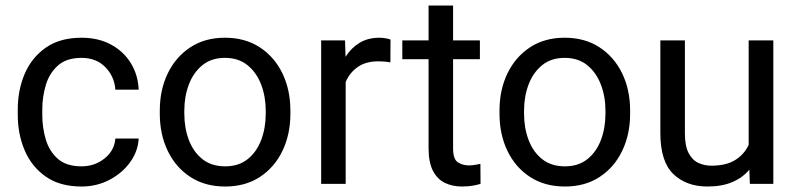

<svg xmlns="http://www.w3.org/2000/svg" viewBox="-20 -677 2936 707"><path d="M280.3 -64.5Q328.6 -64.5 365 -93.5Q401.4 -122.6 404.8 -167H490.7Q488.3 -120.1 459.2 -79.8Q430.2 -39.6 383.3 -14.9Q336.4 9.8 280.3 9.8Q200.7 9.8 148.7 -26.6Q96.7 -63 71 -123Q45.4 -183.1 45.4 -253.9V-274.4Q45.4 -345.2 71 -405.3Q96.7 -465.3 148.9 -501.7Q201.2 -538.1 280.3 -538.1Q342.3 -538.1 388.7 -512.9Q435.1 -487.8 461.7 -444.6Q488.3 -401.4 490.7 -346.7H404.8Q401.4 -395.5 367.9 -429.7Q334.5 -463.9 280.3 -463.9Q224.6 -463.9 193.1 -435.5Q161.6 -407.2 148.7 -363.8Q135.7 -320.3 135.7 -274.4V-253.9Q135.7 -207.5 148.4 -164.1Q161.1 -120.6 192.6 -92.5Q224.1 -64.5 280.3 -64.5Z M568.4 -258.3V-269.5Q568.4 -346.2 597.7 -406.7Q627 -467.3 680.7 -502.7Q734.4 -538.1 808.1 -538.1Q882.8 -538.1 936.8 -502.7Q990.7 -467.3 1020 -406.7Q1049.3 -346.2 1049.3 -269.5V-258.3Q1049.3 -182.1 1020 -121.3Q990.7 -60.5 937 -25.4Q883.3 9.8 809.1 9.8Q734.9 9.8 680.9 -25.4Q627 -60.5 597.7 -121.3Q568.4 -182.1 568.4 -258.3ZM658.7 -269.5V-258.3Q658.7 -206.1 675.3 -161.9Q691.9 -117.7 725.3 -91.1Q758.8 -64.5 809.1 -64.5Q858.9 -64.5 892.1 -91.1Q925.3 -117.7 941.9 -161.9Q958.5 -206.1 958.5 -258.3V-269.5Q958.5 -321.3 941.7 -365.5Q924.8 -409.7 891.6 -436.8Q858.4 -463.9 808.1 -463.9Q758.3 -463.9 725.1 -436.8Q691.9 -409.7 675.3 -365.5Q658.7 -321.3 658.7 -269.5Z M1418 -531.2 1417.5 -447.3Q1397.5 -451.2 1373.5 -451.2Q1327.1 -451.2 1297.4 -430.4Q1267.6 -409.7 1252.9 -375V0H1162.6V-528.3H1250.5L1252.4 -467.8Q1272.5 -500 1303.5 -519Q1334.5 -538.1 1377.9 -538.1Q1387.7 -538.1 1400.4 -535.9Q1413.1 -533.7 1418 -531.2Z M1747.1 -528.3V-459H1648.4V-130.9Q1648.4 -90.3 1666.3 -79.1Q1684.1 -67.9 1706.5 -67.9Q1717.8 -67.9 1730.2 -70.1Q1742.7 -72.3 1749 -73.7L1749.5 0Q1738.8 3.4 1721.4 6.6Q1704.1 9.8 1679.7 9.8Q1646.5 9.8 1618.7 -3.4Q1590.8 -16.6 1574.5 -47.6Q1558.1 -78.6 1558.1 -131.3V-459H1461.4V-528.3H1558.1V-656.7H1648.4V-528.3Z M1819.3 -258.3V-269.5Q1819.3 -346.2 1848.6 -406.7Q1877.9 -467.3 1931.6 -502.7Q1985.4 -538.1 2059.1 -538.1Q2133.8 -538.1 2187.7 -502.7Q2241.7 -467.3 2271 -406.7Q2300.3 -346.2 2300.3 -269.5V-258.3Q2300.3 -182.1 2271 -121.3Q2241.7 -60.5 2188 -25.4Q2134.3 9.8 2060.1 9.8Q1985.8 9.8 1931.9 -25.4Q1877.9 -60.5 1848.6 -121.3Q1819.3 -182.1 1819.3 -258.3ZM1909.7 -269.5V-258.3Q1909.7 -206.1 1926.3 -161.9Q1942.9 -117.7 1976.3 -91.1Q2009.8 -64.5 2060.1 -64.5Q2109.9 -64.5 2143.1 -91.1Q2176.3 -117.7 2192.9 -161.9Q2209.5 -206.1 2209.5 -258.3V-269.5Q2209.5 -321.3 2192.6 -365.5Q2175.8 -409.7 2142.6 -436.8Q2109.4 -463.9 2059.1 -463.9Q2009.3 -463.9 1976.1 -436.8Q1942.9 -409.7 1926.3 -365.5Q1909.7 -321.3 1909.7 -269.5Z M2741.2 0 2739.3 -52.2Q2714.8 -22.9 2676.8 -6.6Q2638.7 9.8 2585 9.8Q2507.3 9.8 2459.5 -36.1Q2411.6 -82 2411.6 -187.5V-528.3H2502V-186.5Q2502 -139.2 2515.9 -113Q2529.8 -86.9 2552.2 -76.9Q2574.7 -66.9 2599.1 -66.9Q2654.3 -66.9 2687.5 -87.9Q2720.7 -108.9 2736.8 -143.6V-528.3H2827.6V0Z"/></svg>

Font: Vazirmatn FD
Style: Regular
Weight: 400
Designer: Saber Rastikerdar
Foundry: Saber Rastikerdar
Version: Version 33.001